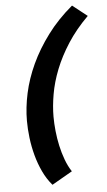

<svg xmlns="http://www.w3.org/2000/svg" viewBox="-59 -711 532 957"><g transform="rotate(-5 206.5 -232.5)"><path d="M164.1 208Q136.7 176.3 117.9 136.2Q99.1 96.2 87.4 52.7Q75.7 9.3 70.3 -35.4Q64.9 -80.1 64.9 -120.6Q64.9 -186.5 80.3 -257.8Q95.7 -329.1 128.9 -400.9Q162.1 -472.7 213.9 -542.2Q265.6 -611.8 338.9 -673.3L412.6 -615.2Q351.1 -554.2 310.1 -490.5Q269 -426.8 244.1 -363.8Q219.2 -300.8 209 -241.2Q198.7 -181.6 198.7 -129.9Q198.7 -95.7 202.6 -57.9Q206.5 -20 214.6 16.8Q222.7 53.7 235.4 87.9Q248 122.1 266.1 149.4Z"/></g></svg>

Font: PT Astra Sans
Style: Bold Italic
Weight: 700
Italic angle: -16°
Designer: A.Korolkova, I. Chaeva
Foundry: ParaType Ltd
Version: Version 1.002W